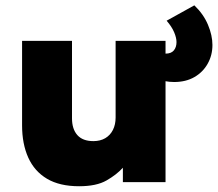

<svg xmlns="http://www.w3.org/2000/svg" viewBox="-20 -664 794 700"><path d="M268.5 15Q197.5 15 151.5 -12.2Q105.5 -39.5 83 -89.5Q60.5 -139.5 60.5 -207V-515H242.5V-232.5Q242.5 -193.5 262 -171.5Q281.5 -149.5 320.5 -149.5Q345.5 -149.5 363.8 -160.2Q382 -171 391.8 -190.5Q401.5 -210 401.5 -235.5V-515H583.5V0H428V-52.5Q405 -27 368.2 -6Q331.5 15 268.5 15ZM615 -365Q598 -365 581.2 -368.2Q564.5 -371.5 547.5 -376.5V-476Q569 -468.5 584 -468.5Q604 -468.5 613.8 -480.2Q623.5 -492 623.5 -510.5Q623.5 -526 615 -546.2Q606.5 -566.5 587.5 -588.5L688.5 -644.5Q722 -612.5 738.2 -573.8Q754.5 -535 754.5 -500Q754.5 -462.5 737.2 -431.8Q720 -401 688.8 -383Q657.5 -365 615 -365Z"/></svg>

Font: Geologica Roman ExtraBold
Style: Regular
Weight: 800
Designer: Sindre Bremnes, Frode Helland
Foundry: Monokrom Skriftforlag AS
Version: Version 1.010;gftools[0.9.28]